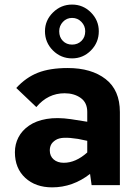

<svg xmlns="http://www.w3.org/2000/svg" viewBox="-20 -806 599 836"><path d="M293.9 -551.8Q245.1 -551.8 210.4 -586.4Q175.8 -621.1 175.8 -669.9Q175.8 -717.3 210.7 -751.7Q245.6 -786.1 293.9 -786.1Q341.8 -786.1 376 -751.7Q410.2 -717.3 410.2 -669.9Q410.2 -621.1 376 -586.4Q341.8 -551.8 293.9 -551.8ZM237.8 -669.9Q237.8 -644 253.7 -627.9Q269.5 -611.8 293.9 -611.8Q318.4 -611.8 334.7 -627.9Q351.1 -644 351.1 -669.9Q351.1 -693.4 334.5 -710.7Q317.9 -728 293.9 -728Q270 -728 253.9 -710.7Q237.8 -693.4 237.8 -669.9ZM274.9 -509.8Q377.9 -509.8 439.9 -461.7Q502 -413.6 502 -317.9V0H378.9L372.1 -48.8Q296.9 9.8 207 9.8Q134.8 9.8 89.8 -31.7Q44.9 -73.2 44.9 -143.1Q44.9 -178.2 60.3 -208Q75.7 -237.8 106.4 -259Q137.2 -280.3 182.9 -288.1Q228.5 -295.9 289.1 -287.1L359.9 -275.9V-318.8Q359.9 -359.4 331.3 -379.6Q302.7 -399.9 261.2 -399.9Q188.5 -399.9 138.2 -339.8L50.8 -422.9Q92.8 -468.8 145 -489.3Q197.3 -509.8 274.9 -509.8ZM196.8 -150.9Q196.8 -126.5 213.6 -111.8Q230.5 -97.2 257.8 -97.2Q309.6 -97.2 359.9 -142.1V-192.9L319.8 -201.2Q283.2 -207 259.5 -206.1Q235.8 -205.1 221.9 -196Q208 -187 202.4 -176Q196.8 -165 196.8 -150.9Z"/></svg>

Font: Orkney
Style: Bold
Weight: 700
Designer: Samuel Oakes and Alfredo Marco Pradil
Foundry: Alfredo Marco Pradil
Version: 1.0